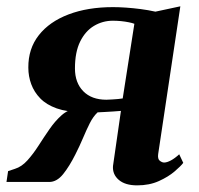

<svg xmlns="http://www.w3.org/2000/svg" viewBox="-35 -562 614 593"><path d="M518.5 -85.5 531 -59Q523.5 -49 504.2 -32.5Q485 -16 455.8 -2.8Q426.5 10.5 388.5 10.5Q351.5 10.5 331.8 -6.5Q312 -23.5 314 -49.5L338.5 -219.5Q329.5 -218.5 316.2 -217.8Q303 -217 289.8 -216.2Q276.5 -215.5 266.5 -215Q253 -202.5 242.5 -181.8Q232 -161 221.5 -136Q211 -111 198 -85.5Q179.5 -48.5 160 -24.2Q140.5 0 117 0H-15L-10 -33.5L11 -40.5Q32 -47 49.8 -66.8Q67.5 -86.5 84 -112.2Q100.5 -138 117.8 -163Q135 -188 155.2 -206Q175.5 -224 201 -227L218.5 -215.5Q172 -216 140.2 -227.2Q108.5 -238.5 89.5 -258Q70.5 -277.5 61.5 -302Q52.5 -326.5 52.5 -353Q52 -411.5 84.8 -453.2Q117.5 -495 176.8 -517.5Q236 -540 314 -540Q332.5 -540 354.2 -538.5Q376 -537 399.2 -534Q422.5 -531 445 -526L522 -542.5L453.5 -86Q451.5 -71 458.5 -65.5Q465.5 -60 472 -60Q480.5 -60 492.8 -66.5Q505 -73 518.5 -85.5ZM344 -258 380 -488.5Q374 -491 362.8 -493.2Q351.5 -495.5 338.5 -496.8Q325.5 -498 313.5 -498Q282 -498 255.2 -482Q228.5 -466 212.5 -433.5Q196.5 -401 196.5 -350.5Q196.5 -306.5 222.2 -280.2Q248 -254 293.5 -254Q301 -254 311 -254.8Q321 -255.5 330 -256.2Q339 -257 344 -258Z"/></svg>

Font: Merriweather 72pt
Style: Bold Italic
Weight: 700
Italic angle: -7.8°
Version: Version 2.101